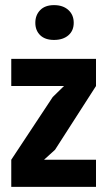

<svg xmlns="http://www.w3.org/2000/svg" viewBox="-20 -730 421 750"><path d="M24 -106 186 -351 230 -394H24V-500H355V-394L195 -145L152 -106H355V0H24ZM118 -641Q118 -671 137 -690.5Q156 -710 191 -710Q226 -710 247 -691Q268 -672 268 -641Q268 -610 247 -592Q226 -574 191 -574Q156 -574 137 -592.5Q118 -611 118 -641Z"/></svg>

Font: PT Sans Narrow
Style: Bold
Weight: 700
Width: 3
Designer: A.Korolkova, O.Umpeleva, V.Yefimov
Foundry: ParaType Ltd
Version: Version 2.003W OFL